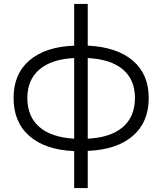

<svg xmlns="http://www.w3.org/2000/svg" viewBox="-20 -762 825 976"><path d="M426 5V194H357V6Q210 0 129.5 -70.5Q49 -141 49 -264Q49 -386 129.5 -455Q210 -524 357 -530V-742H426V-530Q574 -523 655 -454Q736 -385 736 -264Q736 -141 655 -71Q574 -1 426 5ZM357 -57V-467Q241 -461 180 -408.5Q119 -356 119 -264Q119 -170 179.5 -117Q240 -64 357 -57ZM666 -264Q666 -357 604.5 -409Q543 -461 426 -467V-57Q543 -63 604.5 -116Q666 -169 666 -264Z"/></svg>

Font: APTA Sans Regular
Style: Regular
Weight: 400
Version: Version 7.200